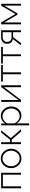

<svg xmlns="http://www.w3.org/2000/svg" viewBox="2098 -2668 782 5019"><g transform="rotate(-90 2489.5 -158.0)"><path d="M78 0V-520H483V0H433V-475H128V0Z M604 -259Q604 -370 677.5 -449.5Q751 -529 858 -529Q964 -529 1038 -449.5Q1112 -370 1112 -259Q1112 -149 1038.5 -69.5Q965 10 858 10Q750 10 677 -69.5Q604 -149 604 -259ZM1061 -260Q1061 -352 1001 -418Q941 -484 858 -484Q775 -484 714.5 -417Q654 -350 654 -257Q654 -165 713.5 -100Q773 -35 857 -35Q941 -35 1001 -101Q1061 -167 1061 -260Z M1232 0V-520H1282V-289H1350L1534 -520H1593L1390 -267L1620 0H1559L1350 -243H1282V0Z M1774 -112V213H1724V-520H1770V-416Q1803 -467 1856 -498Q1909 -529 1967 -529Q2073 -529 2144.5 -447Q2216 -365 2216 -259Q2216 -147 2149 -68.5Q2082 10 1978 10Q1914 10 1861 -24Q1808 -58 1774 -112ZM2165 -259Q2165 -349 2104 -416.5Q2043 -484 1957 -484Q1900 -484 1840 -440.5Q1780 -397 1774 -344V-173Q1800 -113 1852.5 -74Q1905 -35 1966 -35Q2053 -35 2109 -103Q2165 -171 2165 -259Z M2336 0V-519H2386V-68L2724 -520H2770V0H2720V-444L2386 0Z M3058 0V-475H2867V-520H3300V-475H3108V0Z M3530 0V-475H3339V-520H3772V-475H3580V0Z M3816 0 3978 -215Q3921 -221 3888 -261Q3855 -301 3855 -368Q3855 -433 3901 -477Q3947 -521 4022 -521H4208V0H4158V-208H4029L3873 0ZM4015 -248H4158V-480H4029Q3973 -480 3939 -448Q3905 -416 3905 -367Q3905 -315 3933.5 -281.5Q3962 -248 4015 -248Z M4364 0V-520H4414L4633 -146L4852 -520H4901V0H4853V-441L4649 -93H4616L4412 -440V0Z"/></g></svg>

Font: Raleway-v4020 Light
Style: Regular
Weight: 300
Designer: Matt McInerney, Pablo Impallari, Rodrigo Fuenzalida
Foundry: Matt McInerney, Pablo Impallari, Rodrigo Fuenzalida
Version: Version 4.020;PS 004.020;hotconv 1.0.88;makeotf.lib2.5.64775